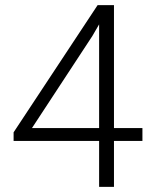

<svg xmlns="http://www.w3.org/2000/svg" viewBox="-20 -731 595 751"><path d="M537.1 -230V-179.7H425.8V0H367.7V-179.7H33.2V-213.4L361.8 -710.9H425.8V-230ZM105 -230H367.7V-635.7L341.3 -590.3Z"/></svg>

Font: Vazirmatn RD UI ExtraLight
Style: Regular
Weight: 200
Designer: Saber Rastikerdar
Foundry: Saber Rastikerdar
Version: Version 33.003